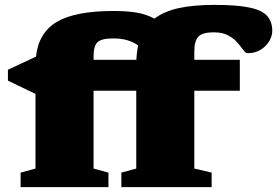

<svg xmlns="http://www.w3.org/2000/svg" viewBox="-20 -767 1136 787"><path d="M424.5 0H64.5V-59.5L125.5 -76V-382L12.5 -436.5V-481L127.5 -535Q138 -633 213.2 -677.5Q288.5 -722 447 -722Q497.5 -722 537.8 -715.8Q578 -709.5 613 -690.5Q652 -720.5 712.8 -733.8Q773.5 -747 860 -747Q951.5 -747 1003 -736Q1054.5 -725 1075.2 -701.5Q1096 -678 1096 -640.5Q1096 -619 1083.2 -597.8Q1070.5 -576.5 1048 -562.8Q1025.5 -549 995 -549Q986.5 -549 977.2 -562Q968 -575 953.8 -591.8Q939.5 -608.5 916.2 -621.5Q893 -634.5 856 -634.5Q809 -634.5 792.8 -616.5Q776.5 -598.5 776.5 -556V-522H963V-395H776.5V-76L847.5 -59.5V0H477.5V-59.5L538.5 -76V-395H363.5V-76L424.5 -59.5ZM363.5 -536V-522H539Q540.5 -554 546.5 -580.5Q529 -593.5 504 -601.5Q479 -609.5 443 -609.5Q396 -609.5 379.8 -594Q363.5 -578.5 363.5 -536Z"/></svg>

Font: Newsreader Caption ExtraBold
Style: Regular
Weight: 800
Designer: Hugues Gentile
Foundry: Production Type
Version: Version 1.001